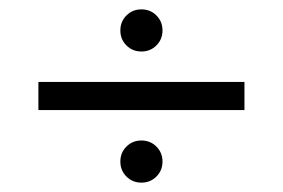

<svg xmlns="http://www.w3.org/2000/svg" viewBox="-20 -535 604 410"><path d="M237 -470Q237 -489 250 -502Q263 -515 282 -515Q301 -515 314 -502Q327 -489 327 -470Q327 -451 314 -438Q301 -425 282 -425Q263 -425 250 -438Q237 -451 237 -470ZM62 -360H502V-300H62ZM237 -190Q237 -209 250 -222Q263 -235 282 -235Q301 -235 314 -222Q327 -209 327 -190Q327 -171 314 -158Q301 -145 282 -145Q263 -145 250 -158Q237 -171 237 -190Z"/></svg>

Font: El Messiri
Style: Regular
Weight: 400
Designer: Mohamed Gaber
Foundry: Kief Type Foundry
Version: Version 2.006